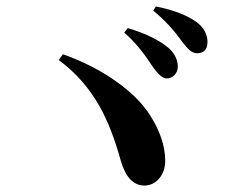

<svg xmlns="http://www.w3.org/2000/svg" viewBox="-20 -728 750 595"><path d="M428 -153C463 -153 492 -185 492 -230C492 -275 476 -322 445 -371C422 -407 388 -441 345 -472C296 -508 239 -537 175 -560L162 -542C214 -504 257 -455 290 -396C315 -351 336 -296 354 -231C369 -179 393 -153 428 -153ZM495 -485C515 -484 531 -501 531 -521C531 -542 522 -561 504 -578C475 -603 433 -624 376 -641L365 -627C394 -602 421 -570 448 -529C449 -527 450 -526 451 -525C468 -499 483 -486 495 -485ZM591 -563C612 -563 623 -575 623 -598C623 -621 612 -642 590 -659C561 -680 519 -697 463 -708L455 -695C488 -668 517 -637 542 -602C543 -601 543 -600 544 -599C555 -586 562 -577 567 -573C575 -566 583 -563 591 -563Z"/></svg>

Font: AllPunType Bold
Style: Regular
Weight: 700
Version: 1.0